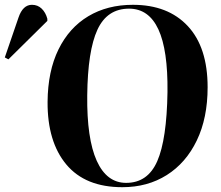

<svg xmlns="http://www.w3.org/2000/svg" viewBox="-144 -765 919 799"><path d="M54 -341Q55 -469 99.5 -559.5Q144 -650 223.5 -697.5Q303 -745 409 -745Q555 -745 637.5 -656.5Q720 -568 720 -402Q720 -274 675 -180.5Q630 -87 550 -36.5Q470 14 365 14Q211 14 132 -80.5Q53 -175 54 -341ZM219 -368Q217 -188 258.5 -96Q300 -4 381 -4Q471 -4 510.5 -94.5Q550 -185 553 -382Q555 -557 515 -643Q475 -729 393 -729Q302 -729 261.5 -641.5Q221 -554 219 -368ZM-109 -518 -124 -526 -67 -692Q-49 -745 -11 -745Q13 -745 29.5 -729Q46 -713 53 -687V-678Z"/></svg>

Font: Literata 72pt
Style: Bold Italic
Weight: 700
Italic angle: -2°
Designer: Latin by Veronika Burian and Jose Scaglione. Greek by Irene Vlachou. Cyrillic by Vera Evstafieva
Foundry: TypeTogether
Version: Version 3.002